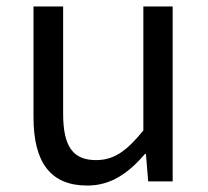

<svg xmlns="http://www.w3.org/2000/svg" viewBox="-20 -563 647 596"><path d="M251 13C325 13 379 -26 430 -85H433L440 0H516V-543H425V-158C373 -94 334 -66 278 -66C206 -66 176 -109 176 -210V-543H84V-199C84 -60 136 13 251 13Z"/></svg>

Font: Noto Sans HK
Style: Regular
Weight: 400
Designer: Ryoko NISHIZUKA 西塚涼子 (kana, bopomofo & ideographs); Paul D. Hunt (Latin, Greek & Cyrillic); Sandoll Communications 산돌커뮤니
Foundry: Adobe
Version: Version 2.004;hotconv 1.0.118;makeotfexe 2.5.65603